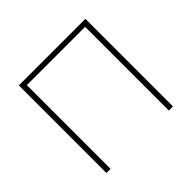

<svg xmlns="http://www.w3.org/2000/svg" viewBox="-165 -892 1085 1085"><g transform="rotate(-45 377.0 -350.0)"><path d="M111 0H144V-669H610V0H643V-700H111Z"/></g></svg>

Font: Chess Sans ExtraLight
Style: Regular
Weight: 275
Designer: Wolf Bōese
Foundry: Wolf Bōese
Version: Version 7.223;Glyphs 3.3 (3306)